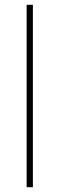

<svg xmlns="http://www.w3.org/2000/svg" viewBox="-20 -780 247 800"><path d="M117 0H91V-760H117Z"/></svg>

Font: Noto Sans Khmer Thin
Style: Regular
Weight: 250
Version: Version 2.003